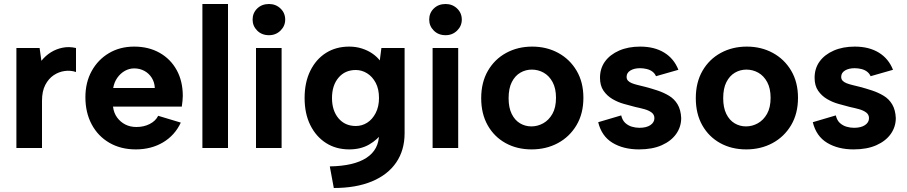

<svg xmlns="http://www.w3.org/2000/svg" viewBox="-20 -740 4535 960"><path d="M62 -500H178L187 -436Q208 -462 234.5 -478.5Q261 -495 293 -501.5Q325 -508 360 -500V-380Q333 -389 303.5 -385Q274 -381 248.5 -364Q223 -347 206.5 -315.5Q190 -284 190 -236V0H62Z M659 7Q584 7 527 -26Q470 -59 438.5 -118Q407 -177 407 -254Q407 -328 438.5 -385Q470 -442 525 -474.5Q580 -507 651 -507Q723 -507 778 -476Q833 -445 863.5 -389.5Q894 -334 894 -260Q894 -249 892.5 -235.5Q891 -222 889 -207H545Q549 -175 565.5 -152.5Q582 -130 606.5 -117.5Q631 -105 662 -105Q699 -105 728.5 -120Q758 -135 771 -161L884 -127Q854 -63 795 -28Q736 7 659 7ZM754 -300Q753 -328 739 -350.5Q725 -373 702 -385.5Q679 -398 651 -398Q626 -398 604 -385.5Q582 -373 566.5 -351Q551 -329 546 -300Z M992 -720H1120V0H992Z M1260 -500H1388V0H1260ZM1325 -564Q1289 -564 1266 -587Q1243 -610 1243 -642Q1243 -675 1266 -697.5Q1289 -720 1325 -720Q1359 -720 1382.5 -697.5Q1406 -675 1406 -642Q1406 -610 1382.5 -587Q1359 -564 1325 -564Z M1887 -500H2003V-74Q2003 11 1961 72.5Q1919 134 1839.5 167Q1760 200 1649 200L1629 92Q1750 90 1812.5 49Q1875 8 1875 -69V-71L1892 -77Q1868 -42 1826 -17.5Q1784 7 1726 7Q1660 7 1610 -25Q1560 -57 1531.5 -114.5Q1503 -172 1503 -250Q1503 -328 1531.5 -386Q1560 -444 1610 -475.5Q1660 -507 1726 -507Q1760 -507 1789.5 -497.5Q1819 -488 1841.5 -472.5Q1864 -457 1879 -438ZM1640 -250Q1640 -187 1672.5 -148.5Q1705 -110 1759 -110Q1790 -110 1816 -126.5Q1842 -143 1858.5 -175Q1875 -207 1875 -250Q1875 -295 1858.5 -326Q1842 -357 1815.5 -373.5Q1789 -390 1759 -390Q1705 -390 1672.5 -351.5Q1640 -313 1640 -250Z M2143 -500H2271V0H2143ZM2208 -564Q2172 -564 2149 -587Q2126 -610 2126 -642Q2126 -675 2149 -697.5Q2172 -720 2208 -720Q2242 -720 2265.5 -697.5Q2289 -675 2289 -642Q2289 -610 2265.5 -587Q2242 -564 2208 -564Z M2638 7Q2565 7 2508 -24.5Q2451 -56 2418.5 -113.5Q2386 -171 2386 -249Q2386 -328 2419.5 -386Q2453 -444 2511 -475.5Q2569 -507 2641 -507Q2713 -507 2771 -475.5Q2829 -444 2863 -386.5Q2897 -329 2897 -251Q2897 -172 2862.5 -114Q2828 -56 2769.5 -24.5Q2711 7 2638 7ZM2637 -108Q2668 -108 2696 -123.5Q2724 -139 2742 -170.5Q2760 -202 2760 -251Q2760 -298 2743 -329.5Q2726 -361 2698.5 -376.5Q2671 -392 2639 -392Q2608 -392 2581.5 -376.5Q2555 -361 2539 -329.5Q2523 -298 2523 -249Q2523 -202 2538.5 -170.5Q2554 -139 2580 -123.5Q2606 -108 2637 -108Z M3086 -163Q3092 -138 3106.5 -125Q3121 -112 3139.5 -106.5Q3158 -101 3177 -101Q3212 -101 3232 -114.5Q3252 -128 3252 -149Q3252 -167 3238 -177.5Q3224 -188 3202.5 -194Q3181 -200 3157 -205Q3130 -212 3099.5 -220.5Q3069 -229 3042 -245Q3015 -261 2997.5 -286.5Q2980 -312 2980 -351Q2980 -398 3005 -432.5Q3030 -467 3075.5 -487Q3121 -507 3181 -507Q3252 -507 3301 -477Q3350 -447 3372 -391L3260 -359Q3254 -373 3242 -382Q3230 -391 3213.5 -395Q3197 -399 3180 -399Q3151 -399 3132 -387.5Q3113 -376 3113 -356Q3113 -344 3120 -336.5Q3127 -329 3139.5 -324Q3152 -319 3168.5 -315Q3185 -311 3205 -306Q3236 -298 3267.5 -287.5Q3299 -277 3325.5 -261Q3352 -245 3368 -218Q3384 -191 3386 -150Q3386 -106 3361 -70.5Q3336 -35 3289 -14Q3242 7 3175 7Q3097 7 3042.5 -26Q2988 -59 2971 -129Z M3711 7Q3638 7 3581 -24.5Q3524 -56 3491.5 -113.5Q3459 -171 3459 -249Q3459 -328 3492.5 -386Q3526 -444 3584 -475.5Q3642 -507 3714 -507Q3786 -507 3844 -475.5Q3902 -444 3936 -386.5Q3970 -329 3970 -251Q3970 -172 3935.5 -114Q3901 -56 3842.5 -24.5Q3784 7 3711 7ZM3710 -108Q3741 -108 3769 -123.5Q3797 -139 3815 -170.5Q3833 -202 3833 -251Q3833 -298 3816 -329.5Q3799 -361 3771.5 -376.5Q3744 -392 3712 -392Q3681 -392 3654.5 -376.5Q3628 -361 3612 -329.5Q3596 -298 3596 -249Q3596 -202 3611.5 -170.5Q3627 -139 3653 -123.5Q3679 -108 3710 -108Z M4159 -163Q4165 -138 4179.5 -125Q4194 -112 4212.5 -106.5Q4231 -101 4250 -101Q4285 -101 4305 -114.5Q4325 -128 4325 -149Q4325 -167 4311 -177.5Q4297 -188 4275.5 -194Q4254 -200 4230 -205Q4203 -212 4172.5 -220.5Q4142 -229 4115 -245Q4088 -261 4070.5 -286.5Q4053 -312 4053 -351Q4053 -398 4078 -432.5Q4103 -467 4148.5 -487Q4194 -507 4254 -507Q4325 -507 4374 -477Q4423 -447 4445 -391L4333 -359Q4327 -373 4315 -382Q4303 -391 4286.5 -395Q4270 -399 4253 -399Q4224 -399 4205 -387.5Q4186 -376 4186 -356Q4186 -344 4193 -336.5Q4200 -329 4212.5 -324Q4225 -319 4241.5 -315Q4258 -311 4278 -306Q4309 -298 4340.5 -287.5Q4372 -277 4398.5 -261Q4425 -245 4441 -218Q4457 -191 4459 -150Q4459 -106 4434 -70.5Q4409 -35 4362 -14Q4315 7 4248 7Q4170 7 4115.5 -26Q4061 -59 4044 -129Z"/></svg>

Font: Albert Sans
Style: Bold
Weight: 700
Designer: Andreas Rasmussen
Foundry: a.Foundry
Version: Version 1.025